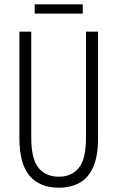

<svg xmlns="http://www.w3.org/2000/svg" viewBox="-20 -861 544 891"><path d="M435 -221Q435 -136 412.5 -85.5Q390 -35 349 -12.5Q308 10 253 10Q164 10 117 -45.5Q70 -101 70 -220V-714H125V-222Q125 -124 158.5 -82.5Q192 -41 253 -41Q311 -41 345 -81Q379 -121 379 -222V-714H435ZM364 -841V-798H141V-841Z"/></svg>

Font: Noto Sans Ethiopic ExtraCondensed Light
Style: Regular
Weight: 300
Width: 2
Designer: Monotype Design Team
Foundry: Monotype Imaging Inc.
Version: Version 2.102; ttfautohint (v1.8.4.7-5d5b)